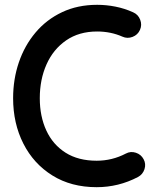

<svg xmlns="http://www.w3.org/2000/svg" viewBox="-20 -733 656 801"><path d="M564 -608.4Q554.7 -587.4 533 -579.1Q511.2 -570.8 490.7 -580.1Q441.9 -601.6 385.3 -601.6Q309.6 -601.6 255.9 -564.5Q202.1 -527.3 174.1 -464.4Q146 -401.4 146 -323.2Q146 -247.6 173.3 -188.5Q200.7 -129.4 253.7 -95.9Q306.6 -62.5 383.3 -62.5Q447.8 -62.5 504.9 -92.3Q524.9 -103 546.6 -95.9Q568.4 -88.9 579.1 -68.8Q589.8 -49.3 582.8 -27.3Q575.7 -5.4 555.7 5.4Q474.6 47.9 383.3 47.9Q276.9 47.9 198.5 -1Q120.1 -49.8 77.4 -134Q34.7 -218.3 34.7 -323.2Q34.7 -402.3 58.6 -472.7Q82.5 -543 128.2 -597.2Q173.8 -651.4 238.8 -682.1Q303.7 -712.9 385.3 -712.9Q423.8 -712.9 461.9 -705.3Q500 -697.8 535.6 -681.6Q556.6 -672.4 564.9 -650.6Q573.2 -628.9 564 -608.4Z"/></svg>

Font: Mikhak-FD SemiBold
Style: Regular
Weight: 600
Designer: Amin Abedi
Version: Version 3.2